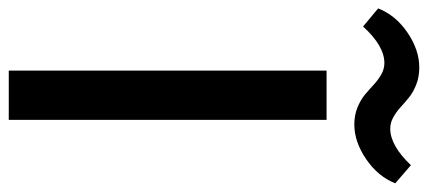

<svg xmlns="http://www.w3.org/2000/svg" viewBox="-340 -704 1000 449"><g transform="rotate(90 160.5 -480.0)"><path d="M101.6 0V-743.2H216.8V0ZM-1.5 -828.6 -43.9 -863.8Q-27.8 -904.8 12.7 -932.4Q53.2 -960 94.2 -960Q116.2 -960 134.3 -952.9Q152.3 -945.8 164.6 -935.8Q176.8 -925.8 187.5 -916Q198.2 -906.2 210.9 -899.2Q223.6 -892.1 237.3 -892.1Q276.9 -892.1 322.8 -940.4L365.2 -903.8Q349.1 -863.3 308.6 -835.7Q268.1 -808.1 227.5 -808.1Q206.1 -808.1 188 -815.4Q169.9 -822.8 157.7 -833Q145.5 -843.3 134.5 -853.5Q123.5 -863.8 110.6 -871.1Q97.7 -878.4 84 -878.4Q43.9 -878.4 -1.5 -828.6Z"/></g></svg>

Font: HaufeMerriweatherSans
Style: Regular
Weight: 400
Designer: Eben Sorkin ( eben@eyebytes.com )
Foundry: Eben Sorkin
Version: Version 1.56